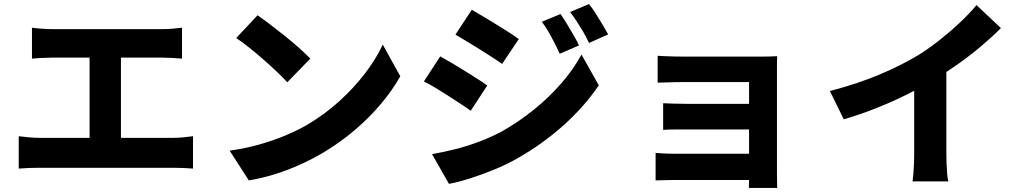

<svg xmlns="http://www.w3.org/2000/svg" viewBox="-20 -843 5040 943"><path d="M137 -707Q157 -704 185 -702Q213 -700 235 -700H778Q801 -700 826.5 -702Q852 -704 874 -707V-555Q851 -557 825.5 -558.5Q800 -560 778 -560H235Q213 -560 185 -558.5Q157 -557 137 -555ZM420 -83V-622H574V-83ZM72 -174Q96 -171 122.5 -168.5Q149 -166 173 -166H832Q860 -166 884.5 -169Q909 -172 928 -174V-15Q907 -17 878.5 -18Q850 -19 832 -19H173Q150 -19 123.5 -18Q97 -17 72 -15Z M1245 -768Q1271 -750 1306 -723.5Q1341 -697 1378.5 -667Q1416 -637 1449 -607.5Q1482 -578 1504 -555L1391 -439Q1371 -461 1340.5 -490Q1310 -519 1274 -550.5Q1238 -582 1203 -610Q1168 -638 1140 -656ZM1108 -103Q1185 -114 1252.5 -133Q1320 -152 1379 -176.5Q1438 -201 1487 -229Q1575 -281 1647 -346.5Q1719 -412 1773.5 -483.5Q1828 -555 1860 -624L1946 -468Q1907 -399 1849.5 -331Q1792 -263 1720.5 -202.5Q1649 -142 1567 -93Q1516 -63 1457 -36Q1398 -9 1333.5 11.5Q1269 32 1202 43Z M2733 -774Q2748 -753 2764.5 -725.5Q2781 -698 2797 -670.5Q2813 -643 2824 -620L2729 -579Q2714 -612 2701 -637Q2688 -662 2674.5 -686Q2661 -710 2641 -736ZM2873 -823Q2890 -802 2906.5 -775.5Q2923 -749 2939 -722.5Q2955 -696 2967 -674L2873 -632Q2857 -666 2842.5 -690Q2828 -714 2813.5 -736.5Q2799 -759 2780 -784ZM2297 -795Q2322 -781 2353.5 -762Q2385 -743 2417.5 -723Q2450 -703 2479 -684.5Q2508 -666 2528 -651L2446 -529Q2425 -544 2395.5 -563Q2366 -582 2335 -601.5Q2304 -621 2273 -639.5Q2242 -658 2217 -673ZM2102 -86Q2159 -96 2216.5 -110.5Q2274 -125 2331.5 -146.5Q2389 -168 2444 -197Q2529 -245 2603.5 -305.5Q2678 -366 2737.5 -434.5Q2797 -503 2836 -575L2921 -424Q2850 -319 2746.5 -226.5Q2643 -134 2519 -64Q2468 -35 2407 -10Q2346 15 2287.5 33.5Q2229 52 2185 60ZM2142 -566Q2168 -552 2200 -533Q2232 -514 2264 -494Q2296 -474 2324.5 -456Q2353 -438 2373 -423L2292 -299Q2270 -315 2241.5 -333.5Q2213 -352 2181.5 -372.5Q2150 -393 2119 -411.5Q2088 -430 2062 -443Z M3210 -569Q3224 -568 3247 -567Q3270 -566 3295 -565.5Q3320 -565 3340 -565Q3367 -565 3405 -565Q3443 -565 3486.5 -565Q3530 -565 3573 -565Q3616 -565 3653.5 -565Q3691 -565 3716 -565Q3734 -565 3759 -565.5Q3784 -566 3797 -567Q3796 -556 3796 -533.5Q3796 -511 3796 -494Q3796 -484 3796 -448.5Q3796 -413 3796 -363Q3796 -313 3796 -257Q3796 -201 3796 -147.5Q3796 -94 3796 -53Q3796 -12 3796 8Q3796 20 3796.5 43Q3797 66 3797 80H3658Q3659 67 3659 41.5Q3659 16 3659 1Q3659 -24 3659 -64Q3659 -104 3659 -151Q3659 -198 3659 -245Q3659 -292 3659 -333.5Q3659 -375 3659 -403.5Q3659 -432 3659 -440Q3649 -440 3627.5 -440Q3606 -440 3577.5 -440Q3549 -440 3517 -440Q3485 -440 3452.5 -440Q3420 -440 3391 -440Q3362 -440 3340 -440Q3320 -440 3294.5 -439.5Q3269 -439 3246 -438Q3223 -437 3210 -437ZM3237 -336Q3258 -335 3290.5 -334Q3323 -333 3352 -333Q3364 -333 3394 -333Q3424 -333 3464 -333Q3504 -333 3546 -333Q3588 -333 3626 -333Q3664 -333 3690 -333Q3716 -333 3723 -333V-207Q3716 -207 3690 -207Q3664 -207 3626 -207Q3588 -207 3546 -207Q3504 -207 3464 -207Q3424 -207 3394 -207Q3364 -207 3352 -207Q3323 -207 3289.5 -207Q3256 -207 3237 -205ZM3200 -92Q3212 -91 3236 -89.5Q3260 -88 3287 -88Q3303 -88 3338 -88Q3373 -88 3418.5 -88Q3464 -88 3513 -88Q3562 -88 3606 -88Q3650 -88 3681.5 -88Q3713 -88 3724 -88V41Q3710 41 3677 41Q3644 41 3599.5 41Q3555 41 3507.5 41Q3460 41 3415 41Q3370 41 3336 41Q3302 41 3287 41Q3266 41 3239 42Q3212 43 3200 43Z M4056 -396Q4191 -431 4300 -477Q4409 -523 4493 -574Q4544 -606 4597 -648Q4650 -690 4697.5 -735Q4745 -780 4776 -818L4896 -705Q4850 -659 4794 -612Q4738 -565 4677.5 -523Q4617 -481 4558 -445Q4501 -412 4430.5 -377Q4360 -342 4281.5 -311Q4203 -280 4124 -257ZM4470 -503 4628 -539V-90Q4628 -67 4629 -40Q4630 -13 4632 11Q4634 35 4638 48H4462Q4464 35 4466 11Q4468 -13 4469 -40Q4470 -67 4470 -90Z"/></svg>

Font: Noto Sans SC Thin ExtraBold
Style: Regular
Weight: 800
Version: Version 2.004-H2;hotconv 1.0.118;makeotfexe 2.5.65603